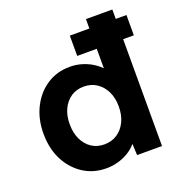

<svg xmlns="http://www.w3.org/2000/svg" viewBox="-134 -854 917 978"><g transform="rotate(-20 324.0 -365.0)"><path d="M333 -579V-689H640V-579ZM36 -265Q36 -344 67.5 -406.5Q99 -469 153.5 -504.5Q208 -540 278 -540Q315 -540 349.5 -528.5Q384 -517 411.5 -497Q439 -477 456 -452.5Q473 -428 475 -402L439 -395V-740H582V0H447L441 -122L469 -119Q467 -94 451 -71Q435 -48 408.5 -29.5Q382 -11 348.5 -0.5Q315 10 278 10Q208 10 153.5 -25.5Q99 -61 67.5 -122.5Q36 -184 36 -265ZM444 -265Q444 -311 427 -346Q410 -381 380 -401Q350 -421 310 -421Q270 -421 240.5 -401Q211 -381 194.5 -346Q178 -311 178 -265Q178 -218 194.5 -183Q211 -148 240.5 -128Q270 -108 310 -108Q350 -108 380 -128Q410 -148 427 -183Q444 -218 444 -265Z"/></g></svg>

Font: Mach SemiBold
Style: Regular
Weight: 600
Version: Version 1.002